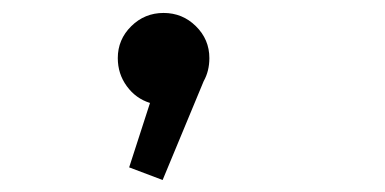

<svg xmlns="http://www.w3.org/2000/svg" viewBox="-20 -156 610 304"><path d="M311.5 -64Q311.5 -43.5 302.5 -27.5L237.5 129L184.5 109L217.5 7Q195 0 180.8 -19.5Q166.5 -39 166.5 -64Q166.5 -93.5 187.8 -114.5Q209 -135.5 239 -135.5Q269 -135.5 290.2 -114.5Q311.5 -93.5 311.5 -64Z"/></svg>

Font: League Mono Narrow
Style: Regular
Weight: 400
Width: 3
Designer: Tyler Finck
Foundry: The League of Moveable Type / Tyler Finck
Version: Version 2.210